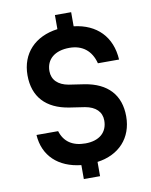

<svg xmlns="http://www.w3.org/2000/svg" viewBox="-105 -976 909 1153"><g transform="rotate(-10 350.0 -400.0)"><path d="M311 100H410V13C543 -5 627 -95 627 -227C627 -357 553 -438 413 -460L320 -474C256 -485 220 -521 220 -574C220 -647 274 -691 362 -691C442 -691 495 -648 515 -570H644C636 -710 549 -798 410 -814V-900H311V-814C172 -796 86 -705 86 -572C86 -441 160 -360 300 -338L393 -324C457 -313 493 -278 493 -225C493 -152 442 -109 358 -109C279 -109 229 -144 209 -210H77C85 -82 172 0 311 15Z"/></g></svg>

Font: Martian Mono Std Md
Style: Regular
Weight: 500
Monospace: yes
Designer: Roman Shamin
Foundry: Evil Martians
Version: Version 1.000